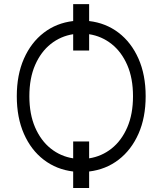

<svg xmlns="http://www.w3.org/2000/svg" viewBox="-20 -839 802 948"><path d="M420.1 -818.5V-735.1Q502.5 -725.5 565.3 -677.6Q628.2 -629.6 663.7 -549.5Q699.2 -469.5 699.2 -364Q699.2 -258.5 663.7 -178.4Q628.2 -98.4 565.3 -50.2Q502.5 -2.1 420.1 7.8V89.1H341.3V7.8Q258.9 -2.1 196.2 -50.1Q133.5 -98 98.2 -178.1Q62.9 -258.2 62.9 -364Q62.9 -469.5 98.2 -549.4Q133.5 -629.3 196.2 -677.4Q258.9 -725.5 341.3 -735.1V-818.5ZM420.1 -140.6V-57.2Q481.9 -66.8 530.9 -105.6Q579.9 -144.5 608.3 -209.9Q636.7 -275.2 636.7 -364Q636.7 -452.8 608.3 -517.9Q579.9 -583.1 530.9 -621.8Q481.9 -660.5 420.1 -670.1V-589.5H341.3V-670.1Q279.5 -660.5 230.6 -621.8Q181.8 -583.1 153.4 -517.9Q125 -452.8 125 -364Q125 -275.2 153.4 -209.9Q181.8 -144.5 230.6 -105.6Q279.5 -66.8 341.3 -57.2V-140.6Z"/></svg>

Font: Inter UI Light
Style: Regular
Weight: 300
Designer: Rasmus Andersson
Foundry: rsms
Version: 3.2;8d6f07862